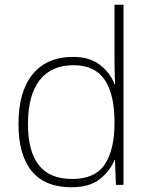

<svg xmlns="http://www.w3.org/2000/svg" viewBox="-20 -780 630 810"><path d="M281 10Q170 10 114 -58Q58 -126 58 -257Q58 -394 118 -467Q178 -540 288 -540Q358 -540 401.5 -506.5Q445 -473 463 -425H466Q464 -454 463.5 -484.5Q463 -515 463 -544V-760H501V0H469L465 -105H463Q444 -58 400.5 -24Q357 10 281 10ZM284 -25Q381 -25 422 -86.5Q463 -148 463 -260V-266Q463 -382 421.5 -443.5Q380 -505 290 -505Q197 -505 147.5 -442Q98 -379 98 -256Q98 -141 144 -83Q190 -25 284 -25Z"/></svg>

Font: Noto Sans Arabic UI XLt
Style: Regular
Weight: 200
Designer: Monotype Design Team, Nadine Chahine and Nizar Qandah
Foundry: Monotype Imaging Inc.
Version: Version 2.010; ttfautohint (v1.8.4.7-5d5b)